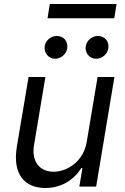

<svg xmlns="http://www.w3.org/2000/svg" viewBox="-20 -929 621 956"><path d="M411.9 -223C394.9 -120.7 309.7 -73.9 247.2 -73.9C177.6 -73.9 136.4 -125 149.1 -204.5L206 -545.5H122.2L63.9 -198.9C41.2 -59.7 103.7 7.1 206 7.1C288.4 7.1 350.9 -36.9 384.9 -92.3H390.6L375 0H458.8L549.7 -545.5H465.9ZM202.4 -698.9C197.8 -666.2 222.3 -636.4 253.6 -636.4C284.8 -636.4 310.4 -660.5 314.6 -687.5C320.3 -723 297.6 -750 262.1 -750C235.1 -750 206.7 -728.7 202.4 -698.9ZM216.6 -838.1H549L560.4 -909.1H228ZM407 -698.9C401.3 -664.8 426.8 -636.4 458.1 -636.4C489.3 -636.4 514.9 -660.5 519.2 -687.5C524.9 -723 502.1 -750 466.6 -750C439.6 -750 411.9 -728.7 407 -698.9Z"/></svg>

Font: Magic Ui Pro
Style: Italic
Weight: 400
Italic angle: -9.39999°
Designer: Stefan Endress, Andreas Faust
Version: Version 1.000;FEAKit 1.0